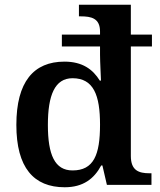

<svg xmlns="http://www.w3.org/2000/svg" viewBox="-20 -780 676 810"><path d="M253 10C331 10 377 -26 407 -82H412L431 0H619V-49H611C565 -49 532 -61 532 -122V-584H621V-634H532V-760H313V-711H321C365 -711 402 -703 402 -647V-634H241V-584H402V-550C402 -518 406 -449 406 -440H401C372 -487 328 -520 252 -520C122 -520 49 -435 49 -253C49 -73 122 10 253 10ZM286 -61C211 -61 182 -127 182 -253C182 -378 211 -450 286 -450C375 -450 402 -378 402 -254C402 -126 375 -61 286 -61Z"/></svg>

Font: Noto Serif Sinhala SemiBold
Style: Regular
Weight: 600
Designer: Jelle Bosma - Monotype Design Team
Foundry: Monotype Imaging Inc.
Version: Version 2.007